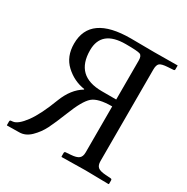

<svg xmlns="http://www.w3.org/2000/svg" viewBox="-150 -775 881 906"><g transform="rotate(30 290.0 -322.0)"><path d="M168.9 -502Q168.9 -361.8 314 -361.8H392.1V-575.2Q392.1 -600.1 378.7 -605.5Q365.2 -610.8 300.8 -610.8Q168.9 -610.8 168.9 -502ZM5.9 0V-19Q5.9 -26.9 13.2 -26.9L22 -27.8Q48.8 -30.8 84 -78.4Q119.1 -126 154.8 -220.2Q183.6 -294.4 236.8 -326.2V-329.1Q177.7 -337.9 132.8 -379.4Q87.9 -420.9 87.9 -491.2Q87.9 -646 308.1 -646Q326.2 -646 372.6 -645.5Q418.9 -645 435.1 -645L563 -646V-625Q563 -618.2 556.2 -618.2L525.9 -616.2Q493.7 -614.3 483.4 -605.7Q473.1 -597.2 473.1 -571.8V-73.2Q473.1 -50.3 484.6 -40.5Q496.1 -30.8 526.9 -28.8L554.2 -26.9Q562 -26.9 562 -19V0L560.1 2Q473.1 0 434.1 0L305.2 2L303.2 0V-19Q303.2 -26.9 311 -26.9L336.9 -28.8Q367.7 -30.8 379.9 -40.8Q392.1 -50.8 392.1 -73.2V-324.2Q315.9 -324.2 286.4 -298.6Q256.8 -272.9 224.1 -189Q198.2 -124 180.7 -89.1Q163.1 -54.2 135 -26.6Q106.9 1 73.2 1L6.8 2Z"/></g></svg>

Font: Linux Libertine Display
Style: Regular
Weight: 400
Designer: Philipp H. Poll
Foundry: Philipp H. Poll
Version: Version 5.0.9